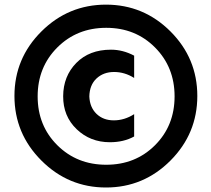

<svg xmlns="http://www.w3.org/2000/svg" viewBox="-20 -790 935 849"><path d="M163.1 -80.1Q43.9 -199.2 43.9 -365.7Q43.9 -532.2 163.1 -650.9Q282.2 -769.5 448.7 -769.5Q615.2 -769.5 733.9 -650.9Q852.5 -532.2 852.5 -365.7Q852.5 -199.2 733.9 -80.1Q615.2 39.1 448.7 39.1Q282.2 39.1 163.1 -80.1ZM233.4 -580.1Q146.5 -493.2 146.5 -363.8Q146.5 -234.4 233.4 -147.9Q320.3 -61.5 449.7 -61.5Q579.1 -61.5 665.5 -147.9Q752 -234.4 752 -363.8Q752 -493.2 665.5 -580.1Q579.1 -667 449.7 -667Q320.3 -667 233.4 -580.1ZM470.7 -570.3Q523.4 -570.3 573.2 -543.9V-445.3Q531.2 -471.7 484.4 -471.7Q437.5 -471.7 406.7 -442.9Q376 -414.1 375 -363.3Q377 -315.4 406.7 -286.6Q436.5 -257.8 483.4 -257.8Q530.3 -257.8 573.2 -285.2V-186.5Q527.3 -161.1 465.8 -161.1Q378.9 -161.1 318.8 -218.8Q258.8 -276.4 259.3 -364.7Q259.8 -453.1 317.4 -511.7Q375 -570.3 470.7 -570.3Z"/></svg>

Font: GenEi M Gothic v2 Bold
Style: Regular
Weight: 700
Version: Version 2.0